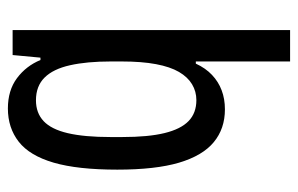

<svg xmlns="http://www.w3.org/2000/svg" viewBox="-154 -424 756 487"><g transform="rotate(-90 223.5 -181.0)"><path d="M310.6 177.3V-61.8H305.1Q293.7 -37 276.5 -20.8Q259.3 -4.5 237.5 3.7Q215.8 12 189.1 12Q140.1 12 105.9 -16.3Q71.7 -44.5 53.9 -104.3Q36.2 -164.1 36.2 -261Q36.2 -361.3 53.9 -422.3Q71.7 -483.3 106.9 -510.9Q142.2 -538.5 191.3 -538.5Q237.3 -538.5 268.3 -515.4Q299.3 -492.2 314.3 -455.9H320.3L326.9 -526.5H390.2V177.3ZM212.6 -60.4Q234.5 -60.4 252.8 -71.4Q271 -82.3 284 -104.5Q297 -126.7 303.8 -162.9Q310.6 -199 310.6 -250.1V-277.2Q310.6 -338.3 301 -380.9Q291.5 -423.5 269.8 -445.4Q248.1 -467.3 212.1 -467.3Q179.9 -467.3 159.2 -447.8Q138.5 -428.3 128.7 -386.4Q118.9 -344.5 118.9 -278.1V-248.6Q118.9 -182.1 129 -141Q139 -99.9 159.5 -80.1Q179.9 -60.4 212.6 -60.4Z"/></g></svg>

Font: Archivo SemiBold Condensed
Style: Regular
Weight: 600
Width: 3
Version: Version 2.001